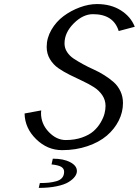

<svg xmlns="http://www.w3.org/2000/svg" viewBox="-20 -730 684 946"><path d="M101.1 0ZM176.3 171.9Q202.6 171.9 220.9 169.9Q239.3 168 257.8 162.8Q276.4 157.7 286.1 146Q295.9 134.3 295.9 116.2Q295.9 100.6 281.7 92Q267.6 83.5 233.9 80.1L240.2 51.8Q293 51.8 325.9 69.1Q358.9 86.4 358.9 112.8Q358.9 126.5 348.9 140.1Q338.9 153.8 318.4 166.7Q297.9 179.7 259.5 187.7Q221.2 195.8 170.9 195.8ZM585.9 -222.2Q585.9 -177.2 564.9 -135.5Q543.9 -93.8 506.1 -61.5Q468.3 -29.3 410.9 -9.8Q353.5 9.8 286.1 9.8Q213.4 9.8 158 -44.4Q102.5 -98.6 101.1 -170.9L183.1 -186Q183.1 -184.1 182.6 -179.4Q182.1 -174.8 182.1 -172.9Q182.1 -119.6 220.2 -79.8Q258.3 -40 304.2 -40Q348.6 -40 384 -52.5Q419.4 -64.9 440.7 -83.7Q461.9 -102.5 475.8 -126.2Q489.7 -149.9 494.9 -170.2Q500 -190.4 500 -208Q500 -237.3 483.9 -261Q467.8 -284.7 442.4 -300.8Q417 -316.9 386 -331.3Q355 -345.7 324 -361.1Q293 -376.5 267.6 -394Q242.2 -411.6 226.1 -438.5Q210 -465.3 210 -499Q210 -543 233.4 -583.3Q256.8 -623.5 293.2 -650.6Q329.6 -677.7 373.3 -693.8Q417 -710 458 -710Q526.4 -710 575.4 -679Q624.5 -647.9 644 -598.1L564.9 -577.1Q539.1 -660.2 438 -660.2Q388.7 -660.2 343.3 -614.7Q297.9 -569.3 297.9 -516.1Q297.9 -493.2 310.3 -473.9Q322.8 -454.6 343 -441.2Q363.3 -427.7 389.2 -413.6Q415 -399.4 441.9 -387.5Q468.8 -375.5 494.6 -359.1Q520.5 -342.8 540.8 -324.7Q561 -306.6 573.5 -280.3Q585.9 -253.9 585.9 -222.2Z"/></svg>

Font: Pfennig
Style: Italic
Weight: 500
Italic angle: -13°
Version: Version 20120410 ; ttfautohint (v0.8)